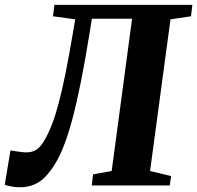

<svg xmlns="http://www.w3.org/2000/svg" viewBox="-46 -763 812 790"><path d="M332 -686 321.5 -620.5Q303.5 -509.5 286 -422.2Q268.5 -335 250.5 -268.2Q232.5 -201.5 212 -151.5Q183 -81 141.5 -36.8Q100 7.5 36 7.5Q19.5 7.5 4 4.8Q-11.5 2 -26.5 -2.5L-3 -144Q17 -141 32.2 -138.8Q47.5 -136.5 59.5 -136Q86 -135.5 104 -147.2Q122 -159 138.5 -188.5Q154 -215.5 168 -251.8Q182 -288 195.5 -338.8Q209 -389.5 223.2 -459.5Q237.5 -529.5 253.5 -624.5L263.5 -683.5L172 -696L178 -743H745.5L740 -696L655.5 -683.5L571.5 -59.5L658 -38.5L652.5 0H331.5L337 -45.5L413.5 -59.5L497.5 -686Z"/></svg>

Font: Merriweather 36pt ExtraBold
Style: Italic
Weight: 800
Italic angle: -7.8°
Version: Version 2.101